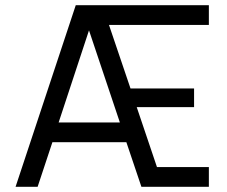

<svg xmlns="http://www.w3.org/2000/svg" viewBox="-20 -720 875 740"><path d="M40 0 272 -700H785V-624H400L483 -379H728V-307H507L585 -76H785V0H525L467 -172H182L125 0ZM206 -248H442L323 -603Z"/></svg>

Font: Kulim Park
Style: Regular
Weight: 400
Designer: Noponies / Dale Sattler
Foundry: Noponies
Version: Version 1.000; ttfautohint (v1.8.3)